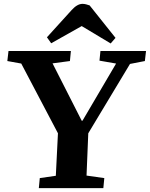

<svg xmlns="http://www.w3.org/2000/svg" viewBox="-20 -974 776 994"><path d="M403 -349H407L581 -645L495 -660L500 -710H736L730 -658L653 -643L437 -284L428 -65L520 -52L515 0H181L186 -52L269 -64L280 -284L90 -645L18 -658L24 -710H347L342 -658L252 -646ZM578 -778 553 -749 403 -839 245 -750 223 -781 351 -922Q380 -954 407 -954Q417 -954 426 -951.5Q435 -949 444 -946Z"/></svg>

Font: Literata 36pt
Style: Bold Italic
Weight: 700
Italic angle: -2°
Designer: Latin by Veronika Burian and Jose Scaglione. Greek by Irene Vlachou. Cyrillic by Vera Evstafieva
Foundry: TypeTogether
Version: Version 3.002